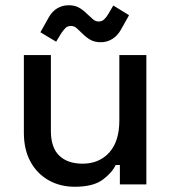

<svg xmlns="http://www.w3.org/2000/svg" viewBox="-20 -703 654 732"><path d="M265 9Q209 9 165 -16Q121 -41 96 -87Q71 -133 71 -197V-493H174V-204Q174 -140 206 -109.5Q238 -79 295 -79Q358 -79 396.5 -121.5Q435 -164 435 -244V-493H538V0H437V-74H421Q407 -44 371 -17.5Q335 9 265 9ZM194 -544 134 -580 166 -637Q179 -660 198.5 -671.5Q218 -683 242 -683Q264 -683 280 -674.5Q296 -666 313 -649Q324 -639 334 -630Q344 -621 356 -621Q369 -621 377.5 -629.5Q386 -638 392 -648L412 -682L472 -645L440 -588Q427 -566 407.5 -554Q388 -542 364 -542Q342 -542 326 -550.5Q310 -559 293 -576Q282 -587 272.5 -595.5Q263 -604 250 -604Q237 -604 229 -595.5Q221 -587 214 -577Z"/></svg>

Font: Space Grotesk Medium
Style: Regular
Weight: 500
Designer: Florian Karsten
Foundry: Florian Karsten
Version: Version 2.000